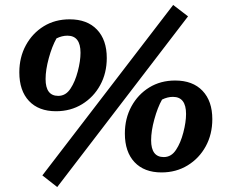

<svg xmlns="http://www.w3.org/2000/svg" viewBox="-20 -689 913 775"><path d="M206 -240Q136 -240 97 -281.5Q58 -323 58 -397Q58 -458 84.5 -506.5Q111 -555 156.5 -583Q202 -611 261 -611Q332 -611 371.5 -569.5Q411 -528 411 -455Q411 -394 384.5 -345.5Q358 -297 311.5 -268.5Q265 -240 206 -240ZM215 -302Q246 -302 265 -332Q283 -359 294 -401Q305 -443 305 -476Q305 -545 252 -545Q230 -545 208 -534Q190 -502 177 -454.5Q164 -407 164 -370Q164 -302 215 -302ZM211 66 151 19 679 -669 739 -623ZM632 7Q562 7 523 -34.5Q484 -76 484 -150Q484 -211 510.5 -259.5Q537 -308 582.5 -336Q628 -364 687 -364Q758 -364 797.5 -322.5Q837 -281 837 -208Q837 -147 810.5 -98.5Q784 -50 737.5 -21.5Q691 7 632 7ZM641 -55Q672 -55 691 -85Q709 -112 720 -154Q731 -196 731 -229Q731 -298 678 -298Q656 -298 634 -287Q616 -255 603 -207.5Q590 -160 590 -123Q590 -55 641 -55Z"/></svg>

Font: Piazzolla
Style: Bold Italic
Weight: 700
Italic angle: -11.3°
Designer: Juan Pablo del Peral
Foundry: Huerta Tipografica
Version: Version 1.330